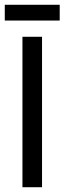

<svg xmlns="http://www.w3.org/2000/svg" viewBox="-30 -784 270 804"><path d="M-10 -764H220V-698H-10ZM64 -630H146V0H64Z"/></svg>

Font: Pragati Narrow
Style: Regular
Weight: 400
Designer: Hector Gatti, Marcela Romero, Pablo Cosgaya and Nicolas Silva
Foundry: Omnibus-Type
Version: Version 1.010; ttfautohint (v1.3)